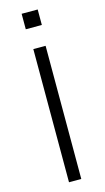

<svg xmlns="http://www.w3.org/2000/svg" viewBox="-136 -939 537 982"><g transform="rotate(-15 132.5 -447.5)"><path d="M100 0V-705H165V0ZM89 -813V-895H174V-813Z"/></g></svg>

Font: Nunito Sans 7pt Condensed Light
Style: Regular
Weight: 300
Width: 3
Designer: Vernon Adams
Foundry: Vernon Adams
Version: Version 3.101;gftools[0.9.27]